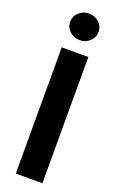

<svg xmlns="http://www.w3.org/2000/svg" viewBox="-180 -995 639 1040"><g transform="rotate(20 140.0 -475.0)"><path d="M216.8 -727.5V0H63.3V-727.5ZM140.6 -797.3Q106.8 -797.3 82.8 -819.7Q58.8 -842.1 58.8 -873.8Q58.8 -905.8 82.8 -928.1Q106.8 -950.4 140.6 -950.4Q174.4 -950.4 198.4 -928.1Q222.5 -905.8 222.5 -874Q222.5 -842.2 198.4 -819.7Q174.4 -797.3 140.6 -797.3Z"/></g></svg>

Font: GitLab Sans
Style: Regular
Weight: 400
Designer: Rasmus Andersson
Foundry: Modifications by GitLab B.V., manufactured by rsms
Version: Version 4.000;git-c8fb6b7